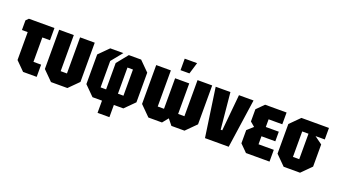

<svg xmlns="http://www.w3.org/2000/svg" viewBox="-69 -1329 3645 2069"><g transform="rotate(20 1754.0 -295.0)"><path d="M86 -100V-420H20V-531L49 -560H342V-420H254V-140H342V0H186Z M804 -560V-110L694 0H506L396 -110V-560H564V-146H636V-560Z M1227 -129H1290V-429H1227ZM982 0 872 -110V-450L982 -560H1132L1028 -432V-129H1091V-431L1195 -560H1336L1446 -450V-110L1336 0H1227V140H1091V0Z M1911 -496V-146H1983V-560H2151V-114L2037 0H1887L1833 -67L1779 0H1623L1509 -114V-560H1677V-146H1749V-496ZM1774 -598V-730H1916L1876 -598Z M2272 0 2191 -560H2360L2400 -143H2418L2458 -560H2625L2544 0Z M2742 0 2660 -82V-233L2728 -294L2676 -338V-478L2758 -560H3004V-425H2847V-337H2996V-227H2837V-135H3012V0Z M3064 -110V-450L3174 -560H3490V-428H3384L3472 -364V-110L3362 0H3174ZM3232 -134H3304V-426H3232Z"/></g></svg>

Font: Tektur Condensed
Style: Bold
Weight: 700
Width: 3
Designer: Adam Jagosz
Foundry: Adam Jagosz
Version: Version 1.005;gftools[0.9.30]